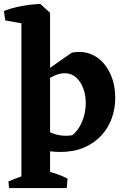

<svg xmlns="http://www.w3.org/2000/svg" viewBox="-42 -756 626 978"><path d="M67 -689 163 -736 213 -691V202H67ZM265 18Q221 18 170 7.5Q119 -3 69 -22L154 -129Q169 -110 193.5 -93.5Q218 -77 251.5 -69Q285 -61 326 -67Q359 -93 377 -138.5Q395 -184 395 -231Q395 -271 382 -306Q369 -341 345 -362Q321 -383 288 -383Q260 -383 229.5 -368Q199 -353 167 -331L158 -372L324 -488Q376 -497 416.5 -482Q457 -467 486 -433.5Q515 -400 530 -355Q545 -310 545 -258Q545 -203 527 -153Q509 -103 473 -64.5Q437 -26 385 -4Q333 18 265 18ZM-15 -652 -22 -700Q19 -716 67.5 -725Q116 -734 163 -736L167 -681L102 -631ZM4 202 1 168Q26 157 58.5 145.5Q91 134 116 125L105 202ZM170 202 187 111Q217 120 247.5 130.5Q278 141 302 154L298 202Z"/></svg>

Font: Eczar SemiBold
Style: Regular
Weight: 600
Designer: Vaibhav Singh
Foundry: Rosetta Type Foundry
Version: Version 2.000